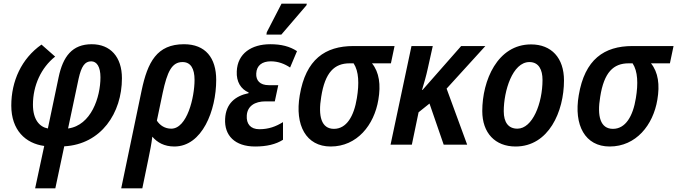

<svg xmlns="http://www.w3.org/2000/svg" viewBox="-20 -795 3721 1055"><path d="M173 240H284L333 9C536 -2 650 -174 650 -365C650 -483 586 -552 484 -552C377 -552 326 -485 302 -370L243 -89C196 -98 161 -139 161 -220C161 -325 206 -423 283 -484L208 -550C98 -473 42 -349 42 -215C42 -80 120 -7 223 7ZM354 -89 412 -363C427 -430 446 -458 481 -458C512 -458 532 -428 532 -370C532 -261 481 -106 354 -89Z M758 -297 646 240H762L795 80C804 37 812 -3 817 -44C844 -12 883 10 938 10C1091 10 1168 -188 1168 -356C1168 -477 1109 -552 991 -552C842 -552 791 -454 758 -297ZM921 -88C886 -88 859 -106 842 -132L874 -285C899 -401 924 -454 983 -454C1028 -454 1049 -418 1049 -356C1049 -260 1008 -88 921 -88Z M1444 -605H1526L1664 -766L1666 -775H1527L1446 -618ZM1382 10C1445 10 1496 -2 1535 -27V-124C1496 -100 1457 -85 1405 -85C1356 -85 1333 -115 1336 -160C1339 -212 1380 -238 1439 -238H1490L1509 -327H1457C1408 -327 1386 -353 1388 -391C1390 -436 1421 -458 1468 -458C1509 -458 1544 -444 1574 -424L1612 -514C1572 -540 1526 -552 1465 -552C1363 -552 1285 -502 1281 -403C1278 -345 1304 -305 1346 -287V-283C1273 -268 1221 -226 1217 -142C1212 -51 1270 10 1382 10Z M1797 10C1942 10 2036 -108 2059 -247C2073 -329 2064 -398 2024 -447H2128L2148 -542H1922C1767 -542 1660 -469 1627 -271C1599 -107 1662 10 1797 10ZM1815 -87C1746 -87 1727 -156 1745 -263C1766 -398 1818 -447 1901 -447H1923C1952 -403 1954 -335 1941 -256C1925 -156 1884 -87 1815 -87Z M2126 0H2243L2280 -178L2340 -226L2418 0H2547L2434 -308L2647 -542H2514L2302 -301H2299C2310 -337 2322 -379 2330 -416L2358 -542H2241Z M2813 10C2995 10 3079 -182 3079 -353C3079 -477 3010 -551 2898 -551C2713 -551 2630 -352 2630 -185C2630 -64 2701 10 2813 10ZM2823 -88C2774 -88 2748 -122 2748 -184C2748 -295 2796 -454 2889 -454C2941 -454 2961 -411 2961 -356C2961 -227 2906 -88 2823 -88Z M3330 10C3475 10 3569 -108 3592 -247C3606 -329 3597 -398 3557 -447H3661L3681 -542H3455C3300 -542 3193 -469 3160 -271C3132 -107 3195 10 3330 10ZM3348 -87C3279 -87 3260 -156 3278 -263C3299 -398 3351 -447 3434 -447H3456C3485 -403 3487 -335 3474 -256C3458 -156 3417 -87 3348 -87Z"/></svg>

Font: Noto Sans SemiCondensed SemiBold
Style: Italic
Weight: 600
Width: 4
Italic angle: -12°
Designer: Monotype Design Team
Foundry: Monotype Imaging Inc.
Version: Version 2.013